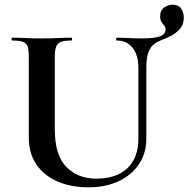

<svg xmlns="http://www.w3.org/2000/svg" viewBox="-20 -786 805 820"><path d="M605 -497V-195Q605 -132 573.5 -85Q542 -38 486.5 -12Q431 14 358 14Q283 14 225.5 -11Q168 -36 135.5 -83.5Q103 -131 103 -198V-544Q103 -573 98 -587.5Q93 -602 77.5 -607.5Q62 -613 32 -613Q29 -613 29 -619Q29 -625 32 -625Q58 -625 90 -623.5Q122 -622 158 -622Q196 -622 228 -623.5Q260 -625 285 -625Q288 -625 288 -619Q288 -613 285 -613Q255 -613 240 -607Q225 -601 219.5 -586Q214 -571 214 -542V-233Q214 -124 263 -73.5Q312 -23 391 -23Q477 -23 524 -67.5Q571 -112 571 -194V-497Q571 -550 546.5 -581.5Q522 -613 478 -613Q476 -613 476 -619Q476 -625 478 -625Q503 -625 529.5 -623.5Q556 -622 587 -622Q638 -622 662.5 -630.5Q687 -639 687 -660Q687 -670 681.5 -676.5Q676 -683 670 -691.5Q664 -700 664 -716Q664 -742 681 -754Q698 -766 717 -766Q742 -766 753.5 -749.5Q765 -733 765 -711Q765 -681 748 -662Q731 -643 707.5 -631.5Q684 -620 663 -612Q648 -606 634.5 -594.5Q621 -583 613 -560Q605 -537 605 -497Z"/></svg>

Font: Cormorant Garamond Light
Style: Regular
Weight: 300
Designer: Christian Thalmann (Catharsis Fonts)
Foundry: Catharsis Fonts
Version: Version 4.001